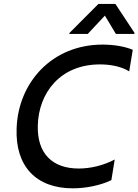

<svg xmlns="http://www.w3.org/2000/svg" viewBox="-20 -969 719 998"><path d="M436.1 -792.6 525.2 -887.8 582.4 -792.6H678.3L679.3 -797.9L579.9 -948.5H491.5L341.3 -797.9L340.2 -792.6ZM358 9.9C425.1 9.9 500.7 -4.6 558.9 -32.7L576.3 -139.9C517.4 -108.7 449.9 -93 389.2 -93C251.8 -93 172.6 -171.5 176.5 -316.1C180.4 -486.5 293.3 -634.2 499.3 -634.2C546.9 -634.2 606.5 -626.1 651.6 -598L670.1 -710.2C627.5 -728 569.6 -737.2 513.5 -737.2C249.3 -737.2 74.2 -539.1 66.4 -301.8C58.6 -105.1 167.6 9.9 358 9.9Z"/></svg>

Font: TID UI Medium
Style: Italic
Weight: 500
Italic angle: -9.39999°
Designer: The TID Project Authors
Foundry: Bakken & Bæck
Version: Version 1.001;hotconv 1.0.109;makeotfexe 2.5.65596